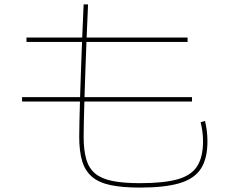

<svg xmlns="http://www.w3.org/2000/svg" viewBox="-20 -820 1040 870"><path d="M614 30Q535 30 482 19Q429 8 397.5 -18.5Q366 -45 352.5 -89.5Q339 -134 339 -200Q339 -224 340 -271.5Q341 -319 343 -382Q345 -445 347.5 -517Q350 -589 353 -661.5Q356 -734 359 -800H379Q376 -734 373 -661.5Q370 -589 367.5 -517Q365 -445 363 -382Q361 -319 360 -271.5Q359 -224 359 -200Q359 -139 371 -98Q383 -57 411.5 -33.5Q440 -10 489.5 0Q539 10 614 10Q722 10 784.5 -7.5Q847 -25 873.5 -67Q900 -109 900 -180Q900 -203 897 -225Q894 -247 889 -266L909 -272Q914 -251 917 -228Q920 -205 920 -180Q920 -102 890.5 -56Q861 -10 794 10Q727 30 614 30ZM80 -360V-380H850V-360ZM100 -630V-650H830V-630Z"/></svg>

Font: M PLUS 1 Code Thin
Style: Regular
Weight: 250
Designer: Coji Morishita
Foundry: UNDERFOREST DESIGN
Version: Version 1.002